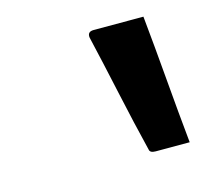

<svg xmlns="http://www.w3.org/2000/svg" viewBox="-57 -797 463 425"><g transform="rotate(-15 175.0 -584.5)"><path d="M303 -732Q310 -662 316.5 -584.5Q323 -507 330 -437H252Q239 -437 238 -445Q222 -510 206 -584Q190 -658 176 -718Q174 -732 189 -732Z"/></g></svg>

Font: Recursive Sn Lnr St
Style: Italic
Weight: 400
Italic angle: -15°
Version: Version 1.079;hotconv 1.0.112;makeotfexe 2.5.65598; ttfautoh